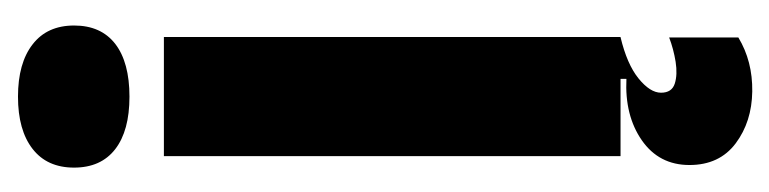

<svg xmlns="http://www.w3.org/2000/svg" viewBox="-354 -384 889 222"><g transform="rotate(-90 91.0 -272.5)"><path d="M22 -528H159.7V0H22ZM8.7 -631.9Q8.7 -663 30.3 -679.8Q52 -696.7 90.7 -696.7Q129.5 -696.7 151.2 -679.8Q173 -663 173 -631.8Q173 -600.7 151.7 -584.2Q130.3 -567.8 90.7 -567.8Q51.3 -567.8 30 -584.3Q8.7 -600.8 8.7 -631.9ZM11.7 79.7Q11.7 44.5 40.3 24.6Q69 4.7 111.3 6.8V-5H159.5V0Q128.2 7.5 111.8 20.8Q95.3 34.2 95.3 46.8Q95.3 59.3 105.8 62.7Q116.2 66 131 63.7Q145.8 61.3 159.2 56.2V136.2Q131.7 152.8 96.7 152.3Q61.7 151.8 36.7 133.1Q11.7 114.3 11.7 79.7Z"/></g></svg>

Font: Bricolage Grotesque 96pt Condensed ExBd
Style: Regular
Weight: 800
Width: 3
Designer: Mathieu Triay
Foundry: Atelier Triay
Version: Version 1.001;Glyphs 3.2 (3207)